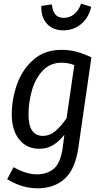

<svg xmlns="http://www.w3.org/2000/svg" viewBox="-20 -809 563 1044"><path d="M477 -497 406 -5Q389 111 332 163Q275 215 183 215Q141 215 97.5 201.5Q54 188 19 165L54 100Q81 116 114.5 127.5Q148 139 181 139Q236 139 272.5 108.5Q309 78 321 -6L330 -76Q301 -40 268.5 -20Q236 0 195 0Q125 0 84.5 -50.5Q44 -101 44 -186Q44 -270 72.5 -350.5Q101 -431 162 -484.5Q223 -538 315 -538Q358 -538 397 -527.5Q436 -517 477 -497ZM135 -186Q135 -70 214 -70Q249 -70 279.5 -95Q310 -120 342 -166L384 -455Q352 -468 314 -468Q254 -468 213.5 -426Q173 -384 154 -319Q135 -254 135 -186ZM205 -777 262 -785Q266 -747 281.5 -729.5Q297 -712 327 -712Q359 -712 383.5 -732Q408 -752 421 -789L476 -772Q462 -712 421 -678Q380 -644 325 -644Q268 -644 235 -680Q202 -716 205 -777Z"/></svg>

Font: Fira Sans Condensed
Style: Italic
Weight: 400
Width: 3
Italic angle: -8°
Designer: bBox Type GmbH & Carrois Corporate GbR & Edenspiekermann AG
Foundry: bBox Type GmbH & Carrois Corporate GbR & Edenspiekermann AG
Version: Version 4.301